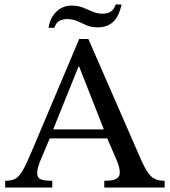

<svg xmlns="http://www.w3.org/2000/svg" viewBox="-20 -836 758 856"><path d="M213 0H3V-30Q31 -30 48 -39Q65 -48 81 -75.5Q97 -103 121 -160L333 -662H374L611 -119Q633 -70 653.5 -50Q674 -30 714 -30V0H445V-30Q460 -30 476 -32Q492 -34 503 -42Q514 -50 514 -67Q514 -78 510.5 -92.5Q507 -107 497 -129L454 -229L447 -249L333 -539H330L213 -249L206 -229L157 -113Q153 -101 149.5 -89.5Q146 -78 146 -64Q146 -43 162 -36.5Q178 -30 213 -30ZM469 -219H191L206 -259H454ZM222 -712H196Q205 -760 233 -785.5Q261 -811 298 -811Q328 -811 350.5 -802Q373 -793 393.5 -784Q414 -775 437 -775Q457 -775 472 -783Q487 -791 496 -816H522Q510 -761 483.5 -737.5Q457 -714 416 -714Q387 -714 365.5 -723.5Q344 -733 324 -742Q304 -751 279 -751Q260 -751 245 -743Q230 -735 222 -712Z"/></svg>

Font: STIX Two Text
Style: Regular
Weight: 400
Designer: Ross Mills, John Hudson & Paul Hanslow, Tiro Typeworks Ltd; with prior portions MicroPress Inc., and Coen Hoffman.
Foundry: Tiro Typeworks Ltd
Version: Version 2.13 b171